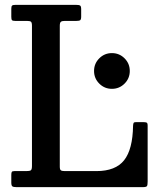

<svg xmlns="http://www.w3.org/2000/svg" viewBox="-20 -770 656 790"><path d="M90.5 -684H42Q32 -684 29.2 -687.2Q26.5 -690.5 26.5 -701V-734Q26.5 -744 29.8 -747Q33 -750 44 -750H292.5Q305 -750 309.5 -747.2Q314 -744.5 314 -732V-702Q314 -690 310 -687Q306 -684 295 -684H247Q235.5 -684 230.8 -680.5Q226 -677 226 -664V-84Q226 -72 230.8 -69Q235.5 -66 247.5 -66H376.5Q455.5 -66 490.8 -110.8Q526 -155.5 527.5 -252.5Q528 -261 529.8 -264.2Q531.5 -267.5 539.5 -267.5H569Q579.5 -267.5 583.5 -265.5Q587.5 -263.5 587.5 -253V-23.5Q587.5 -9 584.8 -4.5Q582 0 567.5 0H48Q36 0 31.2 -3Q26.5 -6 26.5 -19V-50Q26.5 -59 28.5 -62.5Q30.5 -66 39 -66H87.5Q102 -66 106.8 -69.2Q111.5 -72.5 111.5 -87V-664Q111.5 -677 107.5 -680.5Q103.5 -684 90.5 -684ZM367 -478Q367 -508.5 388.5 -530Q410 -551.5 440.5 -551.5Q471 -551.5 492.5 -530Q514 -508.5 514 -478Q514 -447.5 492.5 -426Q471 -404.5 440.5 -404.5Q410 -404.5 388.5 -426Q367 -447.5 367 -478Z"/></svg>

Font: Besley* Narrow Medium
Style: Regular
Weight: 500
Width: 4
Designer: Owen Earl
Foundry: indestructible type*
Version: Version 3.000; ttfautohint (v1.8.3)